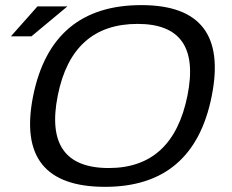

<svg xmlns="http://www.w3.org/2000/svg" viewBox="-20 -723 903 748"><path d="M126 -698.2H242.7L102.5 -581.5H22.5ZM403.8 -68.4Q653.8 -68.4 710.4 -351.1Q766.1 -629.9 516.1 -629.9Q260.7 -629.9 205.1 -351.1Q148.4 -68.4 403.8 -68.4ZM108.9 -348.1Q180.2 -703.1 530.8 -703.1Q876 -703.1 804.7 -348.1Q734.4 4.9 389.2 4.9Q38.6 4.9 108.9 -348.1Z"/></svg>

Font: Sansation
Style: Italic
Weight: 400
Designer: Bernd Montag
Version: Version 1.301